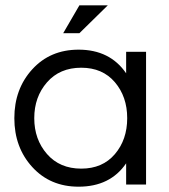

<svg xmlns="http://www.w3.org/2000/svg" viewBox="-20 -695 635 723"><path d="M276 -508Q394 -508 455 -419V-500H530V0H455V-80Q395 8 276 8Q169 8 101.5 -66Q34 -140 34 -250Q34 -360 101.5 -434Q169 -508 276 -508ZM286 -60Q366 -60 412.5 -114.5Q459 -169 459 -250Q459 -331 412.5 -385.5Q366 -440 286 -440Q205 -440 157 -385Q109 -330 109 -250Q109 -170 157 -115Q205 -60 286 -60ZM218 -570 279 -675H386L279 -570Z"/></svg>

Font: Questrial
Style: Regular
Weight: 400
Designer: Joe Prince
Foundry: Joe Prince
Version: Version 1.002